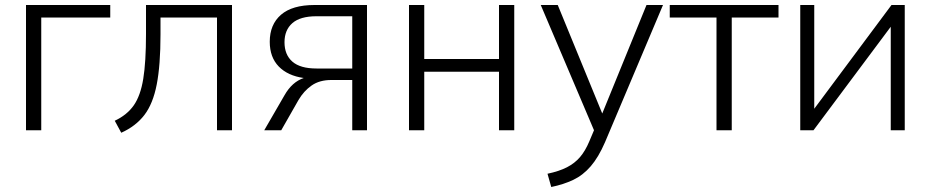

<svg xmlns="http://www.w3.org/2000/svg" viewBox="-20 -521 3723 768"><path d="M84 0V-501H421V-451H145V0Z M465 10 439 -38Q488 -61 515 -99.5Q542 -138 553 -205.5Q564 -273 564 -385V-501H908V0H848V-451H622V-383Q622 -261 607 -183.5Q592 -106 557.5 -61Q523 -16 465 10Z M1037 0 1118 -140Q1148 -193 1195 -209Q1131 -218 1095 -255Q1059 -292 1059 -354Q1059 -423 1104 -462Q1149 -501 1238 -501H1448V0H1389V-201H1305Q1258 -201 1226.5 -179Q1195 -157 1174 -121L1105 0ZM1246 -247H1389V-456H1246Q1181 -456 1149.5 -428.5Q1118 -401 1118 -352Q1118 -302 1149.5 -274.5Q1181 -247 1246 -247Z M1616 0V-501H1677V-285H1976V-501H2037V0H1976V-234H1677V0Z M2185 227 2170 174Q2217 164 2248 148Q2279 132 2300 107.5Q2321 83 2337 45L2356 0L2143 -501H2211L2389 -67L2566 -501H2632L2400 48Q2374 108 2343 144Q2312 180 2273 198.5Q2234 217 2185 227Z M2846 0V-451H2659V-501H3094V-451H2907V0Z M3181 0V-501H3237V-86L3546 -501H3599V0H3543V-414L3234 0Z"/></svg>

Font: Mulish Light
Style: Regular
Weight: 300
Designer: Vernon Adams
Foundry: Vernon Adams
Version: Version 3.603; ttfautohint (v1.8.3)